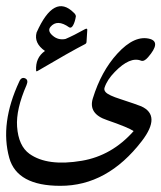

<svg xmlns="http://www.w3.org/2000/svg" viewBox="-39 -433 525 625"><path d="M301.3 -147.5Q298.8 -139.6 305.2 -132.8Q314.5 -122.6 353 -110.4Q406.7 -92.8 420.9 -86.9Q486.3 -57.1 422.9 25.9Q310.5 172.4 157.2 171.9Q16.6 171.9 -8.8 81.1Q-40 -31.2 23.9 -168Q30.8 -183.6 43.5 -177.7Q54.2 -172.4 47.4 -156.2Q12.7 -76.7 16.6 -21Q21 42 57.1 67.9Q115.7 109.4 227.5 90.3Q325.2 73.7 396 -6.3Q378.9 -18.1 309.6 -42Q247.6 -62.5 263.2 -112.8Q290.5 -201.2 342.8 -258.3Q399.4 -320.3 449.7 -306.2Q485.4 -295.4 442.9 -246.6Q430.2 -231.9 420.4 -235.4Q384.3 -250 334.5 -198.7Q309.6 -173.3 301.3 -147.5ZM186.5 -343.8Q147 -372.1 125 -345.2Q114.7 -332 132.8 -316.7Q150.9 -301.3 174.3 -306.2Q200.7 -317.4 238.3 -338.4Q245.6 -341.8 245.1 -335.4L242.7 -297.4Q242.7 -292 238.3 -289.6Q189.5 -264.6 83.5 -202.1Q78.6 -199.2 78.6 -203.1Q75.7 -245.1 107.4 -267.1Q70.8 -292.5 80.1 -327.1Q137.2 -455.6 201.2 -391.6Q207.5 -386.2 208 -379.9Q205.1 -361.8 199.2 -351.1Q193.4 -340.3 186.5 -343.8Z"/></svg>

Font: Amiri Typewriter
Style: Regular
Weight: 400
Monospace: yes
Designer: Khaled Hosny
Version: Version 1.1